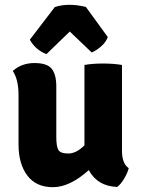

<svg xmlns="http://www.w3.org/2000/svg" viewBox="-20 -769 589 798"><path d="M57 -169V-374Q57 -439 33 -474Q70 -507 123 -507Q176 -507 195 -483Q214 -459 214 -410V-198Q214 -163 222 -147Q230 -131 264 -131Q297 -131 331 -165V-499Q364 -505 408 -505Q452 -505 487 -499V-143Q487 -89 515 -70Q510 -50 496 -26.5Q482 -3 467 8Q385 5 349 -62Q270 9 200 9Q130 9 93.5 -39.5Q57 -88 57 -169ZM361 -551 270 -638 173 -544Q127 -562 104 -604L208 -740Q266 -758 337 -740L428 -615Q420 -593 399.5 -575.5Q379 -558 361 -551Z"/></svg>

Font: Signika
Style: Bold
Weight: 700
Designer: Anna Giedrys
Foundry: Anna Giedrys
Version: Version 1.001